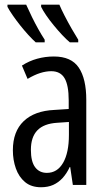

<svg xmlns="http://www.w3.org/2000/svg" viewBox="-20 -786 451 816"><path d="M209 -545.9Q283.2 -545.9 314.9 -498.5Q346.7 -451.2 346.7 -361.3V0H289.6L278.3 -76.2H276.4Q263.7 -48.8 246.1 -29.5Q228.5 -10.3 206.1 -0.2Q183.6 9.8 154.3 9.8Q112.8 9.8 86.4 -12.2Q60.1 -34.2 47.4 -70.1Q34.7 -106 34.7 -147.5Q34.7 -227.1 80.6 -271Q126.5 -314.9 210.9 -318.8L272 -322.8V-359.4Q272 -423.8 254.4 -453.6Q236.8 -483.4 197.8 -483.4Q175.3 -483.4 150.6 -475.6Q126 -467.8 97.2 -450.7L73.2 -507.3Q103.5 -526.9 137.9 -536.4Q172.4 -545.9 209 -545.9ZM272.9 -267.6 223.1 -264.2Q166.5 -260.7 138.9 -232.2Q111.3 -203.6 111.3 -149.4Q111.3 -99.1 129.4 -75.2Q147.5 -51.3 179.2 -51.3Q223.6 -51.3 248.3 -94.2Q272.9 -137.2 272.9 -212.9ZM232.4 -766.1Q240.2 -747.1 254.4 -719.5Q268.6 -691.9 284.4 -664.3Q300.3 -636.7 312.5 -617.2V-606H276.9Q262.2 -618.2 244.1 -637.5Q226.1 -656.7 208.3 -678.5Q190.4 -700.2 176.3 -720.9Q162.1 -741.7 154.8 -756.8V-766.1ZM91.3 -766.1Q103 -739.7 116 -713.4Q128.9 -687 142.6 -662.6Q156.2 -638.2 169.9 -617.2V-606H131.8Q117.7 -618.7 100.3 -637.7Q83 -656.7 65.9 -678.2Q48.8 -699.7 34.4 -720.5Q20 -741.2 11.7 -756.8V-766.1Z"/></svg>

Font: Open Sans Condensed
Style: Regular
Weight: 400
Width: 3
Designer: Monotype Design Team
Foundry: Monotype Imaging Inc.
Version: Version 3.000